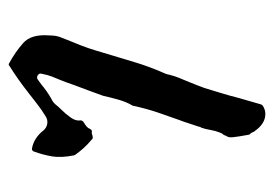

<svg xmlns="http://www.w3.org/2000/svg" viewBox="-115 -474 635 445"><g transform="rotate(-90 202.5 -251.5)"><path d="M343 -456Q343 -456 342.5 -446.5Q342 -437 338 -427Q334 -417 329.5 -405.5Q325 -394 320 -382Q313 -364 307.5 -345.5Q302 -327 296 -307Q288 -280 279.5 -252.5Q271 -225 260 -199Q258 -194 255.5 -188.5Q253 -183 252 -178Q252 -175 251 -174Q249 -165 244.5 -154Q240 -143 235 -131Q228 -114 221 -95Q215 -75 209 -55.5Q203 -36 198 -16Q194 -3 190.5 10Q187 23 183 36Q182 38 180 40Q171 46 161 46Q138 46 121 21Q120 21 120 20.5Q120 20 120 20Q119 17 117.5 14.5Q116 12 114 10Q114 10 114 10Q114 10 113 9Q112 4 109 -14Q106 -32 107 -37Q107 -40 109 -43Q111 -46 112 -50Q114 -52 115.5 -54.5Q117 -57 118 -60Q120 -65 121.5 -70.5Q123 -76 124 -82Q126 -94 129 -102Q131 -105 131.5 -108Q132 -111 133 -113Q137 -124 140 -134Q143 -144 147 -154Q156 -179 164.5 -204Q173 -229 180 -261Q180 -262 181 -263Q189 -277 194 -294.5Q199 -312 203 -330Q209 -347 215 -363Q221 -379 227 -395Q235 -418 239.5 -429Q244 -440 247.5 -448.5Q251 -457 254 -472Q256 -478 250.5 -481.5Q245 -485 240 -481Q237 -479 234.5 -477Q232 -475 229 -473Q222 -467 213.5 -461Q205 -455 196 -450Q187 -446 181 -438Q178 -434 171 -427Q161 -417 152.5 -405Q144 -393 146 -382Q146 -379 143 -376L140 -374Q135 -371 131.5 -368Q128 -365 126 -360Q124 -356 120 -356Q116 -357 112 -355Q111 -355 109.5 -354.5Q108 -354 106 -354Q103 -354 102 -356Q90 -366 81.5 -375.5Q73 -385 66 -395Q66 -396 65.5 -396.5Q65 -397 65 -397Q59 -427 62.5 -448Q66 -469 74 -491Q76 -495 80 -495Q105 -491 123 -468Q129 -461 138 -459.5Q147 -458 155 -463Q170 -472 184 -483Q198 -494 211 -504Q225 -515 240.5 -526Q256 -537 272 -547Q275 -550 278 -548Q304 -534 325 -515.5Q346 -497 343 -456Z"/></g></svg>

Font: Slackside One
Style: Regular
Weight: 400
Version: Version 1.000